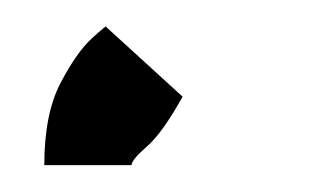

<svg xmlns="http://www.w3.org/2000/svg" viewBox="-20 -123 238 143"><path d="M78 0H13Q13 -38 25 -61Q37 -84 48.5 -94.5Q60 -105 59 -103L116 -51Q101 -24 89.5 -14Q78 -4 78 0Z"/></svg>

Font: Syne
Style: Italic
Weight: 400
Italic angle: -9°
Designer: Lucas Descroix
Foundry: Bonjour Monde
Version: Version 2.000; ttfautohint (v1.8.3)